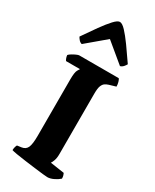

<svg xmlns="http://www.w3.org/2000/svg" viewBox="-248 -1051 897 1113"><g transform="rotate(30 200.5 -495.0)"><path d="M285 0Q278 0 253.5 -2.5Q229 -5 195 -9.5Q161 -14 126.5 -18.5Q92 -23 66 -27.5Q40 -32 32 -35Q32 -46 35 -56.5Q38 -67 41 -71L70 -75Q97 -79 107 -102Q117 -125 117 -180V-557Q117 -605 126 -620.5Q135 -636 136 -637H43Q40 -640 36 -649.5Q32 -659 31 -671Q37 -678 49.5 -685.5Q62 -693 74.5 -698.5Q87 -704 92 -704H357Q362 -698 366 -684Q370 -670 370 -655L326 -642Q313 -638 302.5 -631Q292 -624 285.5 -607.5Q279 -591 279 -556V-152Q279 -124 272.5 -106.5Q266 -89 261 -83L355 -69Q357 -65 360 -56.5Q363 -48 363 -35Q349 -22 326.5 -11Q304 0 285 0ZM72 -768Q60 -771 51.5 -781Q43 -791 39 -799Q75 -852 106 -895Q137 -938 161 -964Q185 -990 200 -990Q216 -990 240 -964.5Q264 -939 295 -896Q326 -853 362 -800Q358 -792 349.5 -782Q341 -772 328 -768L199 -875Z"/></g></svg>

Font: Texturina 72pt Black
Style: Regular
Weight: 900
Designer: Guillermo Torres Carreño
Foundry: Omnibus-Type
Version: Version 1.002; ttfautohint (v1.8.3)